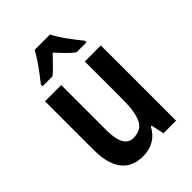

<svg xmlns="http://www.w3.org/2000/svg" viewBox="-225 -868 980 980"><g transform="rotate(-45 265.0 -378.0)"><path d="M465 -543V0H374L359 -70H353Q332 -30 297.5 -10Q263 10 219 10Q140 10 101 -41.5Q62 -93 62 -189V-543H179V-217Q179 -91 249 -91Q307 -91 328 -135.5Q349 -180 349 -267V-543ZM321 -766Q338 -732 367.5 -691.5Q397 -651 424 -618V-606H352Q331 -622 309.5 -644Q288 -666 265 -691Q241 -666 219.5 -643.5Q198 -621 179 -606H107V-618Q124 -639 144 -665.5Q164 -692 181.5 -718.5Q199 -745 210 -766Z"/></g></svg>

Font: Noto Sans Myanmar UI Condensed SemiBold
Style: Regular
Weight: 600
Width: 3
Designer: Monotype Design Team
Foundry: Monotype Imaging Inc.
Version: Version 2.103; ttfautohint (v1.8.4.7-5d5b)